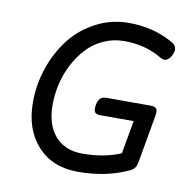

<svg xmlns="http://www.w3.org/2000/svg" viewBox="-71 -661 742 742"><g transform="rotate(10 300.0 -289.5)"><path d="M64 -224.6Q64 -117.7 122.8 -53.5Q181.6 10.7 280.8 10.7Q395.5 10.7 482.4 -31.7Q501.5 -40.5 505.9 -65.4L539.6 -256.8Q543 -274.9 537.1 -282.5Q531.2 -290 514.6 -290H341.8Q325.2 -290 316.9 -282Q308.6 -273.9 305.2 -254.9Q301.8 -235.8 307.4 -227.8Q313 -219.7 329.6 -219.7H460L437 -89.4Q371.6 -61.5 286.1 -61.5Q217.8 -61.5 179.2 -105.5Q140.6 -149.4 140.6 -227.1Q140.6 -268.6 150.1 -309.8Q159.7 -351.1 179.2 -388.4Q198.7 -425.8 225.8 -454.8Q252.9 -483.9 290.8 -501Q328.6 -518.1 371.6 -518.1Q454.6 -518.1 519.5 -479Q546.4 -463.4 563 -496.1Q580.1 -529.3 552.2 -545.4Q474.6 -590.3 377 -590.3Q308.6 -590.3 249.3 -559.6Q189.9 -528.8 149.9 -478Q109.9 -427.2 86.9 -361.1Q64 -294.9 64 -224.6Z"/></g></svg>

Font: Courier Prime Code
Style: Italic
Weight: 400
Italic angle: -10°
Designer: Alan Dague-Greene
Foundry: Quote-Unquote Apps
Version: Version 3.18